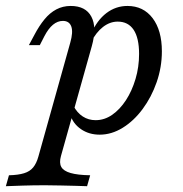

<svg xmlns="http://www.w3.org/2000/svg" viewBox="-82 -446 621 652"><path d="M-62.1 186.3 -51.6 149.2Q-20.2 148.4 -0.4 142.3Q19.4 136.3 30.6 122.6Q41.9 108.9 48.4 85.5L156.5 -300.8Q166.9 -337.1 160.1 -356Q153.2 -375 131.5 -375Q113.7 -375 98 -362.1Q82.3 -349.2 68.5 -322.6L53.2 -292.7H16.1L34.7 -327.4Q50.8 -358.1 69 -380.2Q87.1 -402.4 109.3 -414.1Q131.5 -425.8 158.1 -425.8Q208.9 -425.8 228.2 -389.5Q247.6 -353.2 229.8 -289.5L125 83.9Q118.5 107.3 126.2 121Q133.9 134.7 157.7 141.5Q181.5 148.4 224.2 149.2L213.7 186.3Q199.2 185.5 175.8 185.1Q152.4 184.7 125.4 183.9Q98.4 183.1 71 183.1Q30.6 183.1 -5.6 184.3Q-41.9 185.5 -62.1 186.3ZM256.5 11.3Q220.2 11.3 193.1 -7.3Q166.1 -25.8 156.5 -56.5L167.7 -86.3Q179.8 -62.9 199.2 -50.4Q218.5 -37.9 242.7 -37.9Q272.6 -37.9 298.8 -56Q325 -74.2 345.6 -105.6Q366.1 -137.1 378.2 -177.8Q390.3 -218.5 390.3 -262.9Q390.3 -316.9 371.8 -344.8Q353.2 -372.6 317.7 -372.6Q291.1 -372.6 267.7 -354.4Q244.4 -336.3 227.4 -303.2V-331.5Q247.6 -377.4 279.4 -401.6Q311.3 -425.8 350.8 -425.8Q404.8 -425.8 436.3 -384.3Q467.7 -342.7 467.7 -271.8Q467.7 -217.7 450 -166.9Q432.3 -116.1 402.4 -75.8Q372.6 -35.5 334.7 -12.1Q296.8 11.3 256.5 11.3Z"/></svg>

Font: Playfair 9pt
Style: Italic
Weight: 400
Italic angle: -15.6°
Designer: Claus Eggers Sørensen
Foundry: Claus Eggers Sørensen
Version: Version 2.001;gftools[0.9.30]